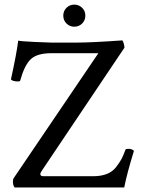

<svg xmlns="http://www.w3.org/2000/svg" viewBox="-20 -829 626 849"><path d="M273.9 -725.1Q259.8 -739.3 259.8 -759.8Q259.8 -780.3 273.9 -794.4Q288.1 -808.6 308.6 -808.6Q329.1 -808.6 343.3 -794.4Q357.4 -780.3 357.4 -759.8Q357.4 -739.3 343.3 -725.1Q329.1 -710.9 308.6 -710.9Q288.1 -710.9 273.9 -725.1ZM209 -640.6H315.4Q383.8 -640.6 520.5 -650.4Q523.4 -649.4 526.9 -637.7Q530.3 -626 530.3 -618.2L165 -74.2Q158.2 -64.5 158.2 -59.6Q158.2 -49.8 171.9 -49.8H392.6Q427.7 -49.8 453.1 -60.1Q478.5 -70.3 494.6 -91.8Q510.7 -113.3 518.1 -127.4Q525.4 -141.6 535.2 -168Q537.1 -170.9 548.8 -170.9Q563.5 -170.9 572.3 -162.1Q541 -60.5 529.3 0H44.9Q37.1 -8.8 37.1 -25.4Q37.1 -37.1 41 -42L415 -593.8H208Q143.6 -593.8 115.7 -566.9Q87.9 -540 69.3 -472.7Q68.4 -468.8 59.6 -468.8Q37.1 -468.8 28.3 -477.5Q54.7 -598.6 60.5 -649.4Q70.3 -646.5 131.3 -643.6Q192.4 -640.6 209 -640.6Z"/></svg>

Font: Crimson Text
Style: Regular
Weight: 400
Version: Version 0.13